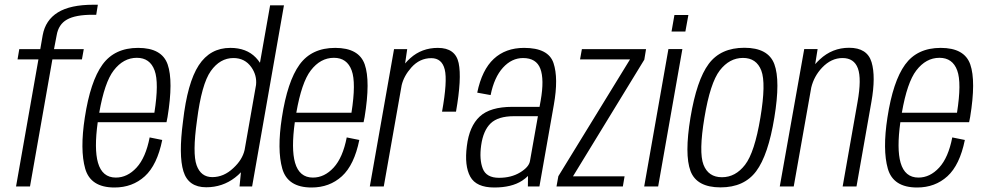

<svg xmlns="http://www.w3.org/2000/svg" viewBox="-20 -808 4264 832"><path d="M49.5 0 146.5 -550.5H56L63.5 -595H154.5L165 -655.5Q177 -721 230.8 -754.2Q284.5 -787.5 384.5 -787.5H404L397 -744H380.5Q307 -744 270.2 -723.2Q233.5 -702.5 225.5 -655L214 -595H343L335 -550.5H207L110 0Z M476 4.5Q372.5 4.5 349.2 -77.2Q326 -159 347.5 -298.5Q371.5 -455.5 424 -528Q476.5 -600.5 578.5 -600.5Q681.5 -600.5 706.5 -528.8Q731.5 -457 706 -301Q704 -288 701.5 -278.5H403.5Q387.5 -162.5 404.5 -103Q423 -38.5 482 -38.5Q532 -38.5 571.8 -81.8Q611.5 -125 628.5 -212.5L683 -201.5Q661 -93 607.5 -44.2Q554 4.5 476 4.5ZM410 -319.5H649Q669.5 -449.5 650 -502.5Q630 -557.5 573 -557.5Q514.5 -557.5 472.5 -502.5Q433 -451 410 -319.5Z M1018 0 1024 -61.5Q1013 -49.5 998.5 -38.5Q944 3.5 873.5 3.5Q796 3.5 774.8 -65.8Q753.5 -135 773 -282Q792 -449.5 841.2 -525Q890.5 -600.5 978 -600.5Q1048 -600.5 1088.5 -558.5Q1099 -547.5 1106.5 -536L1150.5 -785H1210.5L1072.5 0ZM1040 -158.5 1089.5 -440Q1094 -481.5 1069 -517Q1041 -556.5 991.5 -556.5Q933.5 -556.5 893.5 -500.2Q853.5 -444 833.5 -285.5Q813.5 -143 832 -91.8Q850.5 -40.5 900 -40.5Q950 -40.5 991.5 -80Q1030.5 -116 1040 -158.5Z M1330 4.5Q1226.5 4.5 1203.2 -77.2Q1180 -159 1201.5 -298.5Q1225.5 -455.5 1278 -528Q1330.5 -600.5 1432.5 -600.5Q1535.5 -600.5 1560.5 -528.8Q1585.5 -457 1560 -301Q1558 -288 1555.5 -278.5H1257.5Q1241.5 -162.5 1258.5 -103Q1277 -38.5 1336 -38.5Q1386 -38.5 1425.8 -81.8Q1465.5 -125 1482.5 -212.5L1537 -201.5Q1515 -93 1461.5 -44.2Q1408 4.5 1330 4.5ZM1264 -319.5H1503Q1523.5 -449.5 1504 -502.5Q1484 -557.5 1427 -557.5Q1368.5 -557.5 1326.5 -502.5Q1287 -451 1264 -319.5Z M1895.5 -324Q1919.5 -457.5 1907.2 -506.8Q1895 -556 1849 -556Q1798.5 -556 1762.5 -515.5Q1730 -479 1720.5 -438.5L1643 0H1582.5L1687.5 -595H1744.5L1735.5 -533Q1745.5 -545 1758 -556Q1807.5 -600.5 1877.5 -600.5Q1953.5 -600.5 1967.5 -534.8Q1981.5 -469 1956 -324Z M2267.5 0 2268 -45.5Q2257.5 -35 2242.5 -25Q2197 4.5 2122 4.5Q2043.5 4.5 2017.8 -42.5Q1992 -89.5 2003 -175Q2013.5 -261 2058.8 -303Q2104 -345 2200 -345H2318L2323 -372.5Q2339 -464 2321.5 -510.2Q2304 -556.5 2246.5 -556.5Q2197.5 -556.5 2159.5 -514.8Q2121.5 -473 2106 -396L2048 -406.5Q2068.5 -505.5 2119.8 -553Q2171 -600.5 2251 -600.5Q2356.5 -600.5 2378.5 -534.8Q2400.5 -469 2380 -354L2317.5 0ZM2276.5 -110 2311 -304.5H2207.5Q2138.5 -304.5 2106.2 -273.5Q2074 -242.5 2065 -178Q2056.5 -117 2072 -77.2Q2087.5 -37.5 2142.5 -37.5Q2195.5 -37.5 2233.8 -60.8Q2272 -84 2276.5 -110Z M2391.5 0 2399.5 -44.5 2710 -550.5H2493.5L2501.5 -595H2779.5L2772 -549.5L2463 -44H2686.5L2679 0Z M2771.5 0 2876.5 -595.5H2937L2832 0ZM2902.5 -743H2963L2950 -671.5H2890Z M3102.5 4Q2999 4 2972.2 -67Q2945.5 -138 2972 -298.5Q2999 -461 3051 -531Q3103 -601 3205.5 -601Q3309 -601 3335.5 -530Q3362 -459 3335.5 -298.5Q3309 -136 3256.8 -66Q3204.5 4 3102.5 4ZM3108.5 -40Q3167 -40 3208.5 -93.8Q3250 -147.5 3275 -298Q3300 -447.5 3279 -502.2Q3258 -557 3199.5 -557Q3141 -557 3099.2 -503Q3057.5 -449 3032.5 -298Q3007.5 -148.5 3028.5 -94.2Q3049.5 -40 3108.5 -40Z M3359 0 3465 -595.5H3523L3512.5 -530Q3521.5 -540.5 3532.5 -550.5Q3586.5 -601 3659.5 -601Q3738 -601 3756.8 -538.5Q3775.5 -476 3756 -366L3691.5 0H3631.5L3696 -366Q3714 -467 3697.5 -511.8Q3681 -556.5 3631 -556.5Q3582 -556.5 3542.5 -515Q3507.5 -478 3495.5 -429L3419.5 0Z M3954 4.5Q3850.5 4.5 3827.2 -77.2Q3804 -159 3825.5 -298.5Q3849.5 -455.5 3902 -528Q3954.5 -600.5 4056.5 -600.5Q4159.5 -600.5 4184.5 -528.8Q4209.5 -457 4184 -301Q4182 -288 4179.5 -278.5H3881.5Q3865.5 -162.5 3882.5 -103Q3901 -38.5 3960 -38.5Q4010 -38.5 4049.8 -81.8Q4089.5 -125 4106.5 -212.5L4161 -201.5Q4139 -93 4085.5 -44.2Q4032 4.5 3954 4.5ZM3888 -319.5H4127Q4147.5 -449.5 4128 -502.5Q4108 -557.5 4051 -557.5Q3992.5 -557.5 3950.5 -502.5Q3911 -451 3888 -319.5Z"/></svg>

Font: Anybody Light
Style: Italic
Weight: 300
Italic angle: -10°
Designer: Tyler Finck
Foundry: Etcetera Type Company
Version: Version 1.010; ttfautohint (v1.8.3) -l 8 -r 50 -G 200 -x 14 